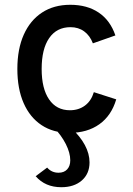

<svg xmlns="http://www.w3.org/2000/svg" viewBox="-20 -543 554 802"><path d="M270 12Q202.5 12 153.8 -20.2Q105 -52.5 78.8 -112.2Q52.5 -172 52.5 -255Q52.5 -338 79.2 -398Q106 -458 155.5 -490.5Q205 -523 273.5 -523Q344 -523 392.2 -490.5Q440.5 -458 462 -395L368 -362Q355.5 -394.5 331.5 -412Q307.5 -429.5 274.5 -429.5Q217 -429.5 185.5 -384Q154 -338.5 154 -255Q154 -173 185 -127.8Q216 -82.5 272 -82.5Q308.5 -82.5 334.8 -102Q361 -121.5 372 -158L465.5 -128Q445.5 -60 395 -24Q344.5 12 270 12ZM236 239Q169 239 129 193L177 157Q195.5 178.5 224.5 178.5Q247.5 178.5 260.5 164.5Q273.5 150.5 273.5 126.5Q273.5 95.5 254.8 58.5Q236 21.5 205 -10H276Q354 63 354 135.5Q354 182.5 321.8 210.8Q289.5 239 236 239Z"/></svg>

Font: Overpass Medium
Style: Regular
Weight: 500
Designer: Delve Withrington, Dave Bailey, Thomas Jockin
Foundry: Delve Fonts LLC
Version: Version 4.000